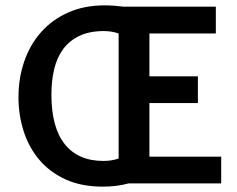

<svg xmlns="http://www.w3.org/2000/svg" viewBox="-20 -685 885 717"><path d="M806 0H460Q416 12 364 12Q284 12 225 -15Q166 -42 127 -88Q88 -134 68.5 -194.5Q49 -255 49 -322Q49 -393 70.5 -455.5Q92 -518 133 -564.5Q174 -611 234 -638Q294 -665 371 -665Q390 -665 408 -663.5Q426 -662 443 -660H786V-560H538V-400H719V-300H538V-100H806ZM366 -84Q397 -84 423 -93V-560Q397 -569 368 -569Q315 -569 277.5 -551.5Q240 -534 216.5 -502.5Q193 -471 182.5 -427.5Q172 -384 172 -332Q172 -209 222 -146.5Q272 -84 366 -84Z"/></svg>

Font: Quattrocento Sans
Style: Bold
Weight: 700
Designer: Pablo Impallari
Foundry: Pablo Impallari, Igino Marini, Brenda Gallo
Version: Version 2.000